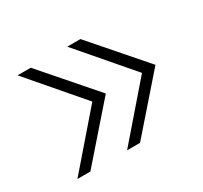

<svg xmlns="http://www.w3.org/2000/svg" viewBox="-107 -665 814 770"><g transform="rotate(-30 300.0 -280.0)"><path d="M340 -40H280L487 -279L280 -520H341L550 -280ZM110 -40H50L257 -279L50 -520H111L320 -280Z"/></g></svg>

Font: Maple Mono Thin
Style: Italic
Weight: 250
Italic angle: -10°
Monospace: yes
Designer: subframe7536
Version: Version 7.000